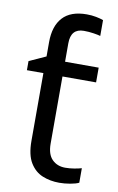

<svg xmlns="http://www.w3.org/2000/svg" viewBox="-88 -814 536 872"><g transform="rotate(10 180.5 -377.5)"><path d="M240 -765Q263 -765 283.5 -761Q304 -757 317 -752V-679Q308 -682 285.5 -685.5Q263 -689 240 -689Q180 -689 180 -621V-536H335V-468H180V-158Q180 -109 203.5 -85.5Q227 -62 264 -62Q284 -62 305 -65.5Q326 -69 339 -73V-6Q325 1 299 5.5Q273 10 249 10Q207 10 171.5 -4.5Q136 -19 114 -55Q92 -91 92 -156V-468H16V-510L93 -545V-611Q93 -685 129.5 -725Q166 -765 240 -765Z"/></g></svg>

Font: TSCustom
Style: Regular
Weight: 400
Designer: Monotype Design Team
Foundry: Monotype Imaging Inc.
Version: Version 2.004; ttfautohint (v1.8.3) -l 8 -r 50 -G 200 -x 14 